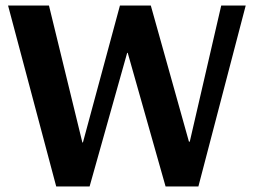

<svg xmlns="http://www.w3.org/2000/svg" viewBox="-20 -670 913 690"><path d="M182 0 9 -650H156L276 -158H278L411 -650H522L659 -161H662L775 -650H863L693 0H575L439 -480H437L302 0Z"/></svg>

Font: Arsenal
Style: Bold
Weight: 700
Designer: Andrij Shevchenko
Foundry: Stairsfor
Version: Version 2.001;PS 002.001;hotconv 1.0.88;makeotf.lib2.5.64775